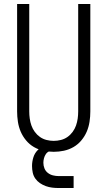

<svg xmlns="http://www.w3.org/2000/svg" viewBox="-20 -755 540 965"><path d="M250 8Q224 8 198.5 2.5Q173 -3 150.5 -16Q128 -29 111 -49.5Q94 -70 84 -93.5Q74 -117 70 -143Q66 -169 66 -195V-735H127V-195Q127 -177 129.5 -159Q132 -141 138 -124Q144 -107 155 -92Q166 -77 181 -66.5Q196 -56 214 -51.5Q232 -47 250 -47Q268 -47 286 -51.5Q304 -56 319 -66.5Q334 -77 345 -92Q356 -107 362 -124Q368 -141 370.5 -159Q373 -177 373 -195V-735H434V-195Q434 -169 430 -143Q426 -117 416 -93.5Q406 -70 389 -49.5Q372 -29 349.5 -16Q327 -3 301.5 2.5Q276 8 250 8ZM275 190Q258 190 242 188Q226 186 210.5 180.5Q195 175 181 165.5Q167 156 157.5 142.5Q148 129 144.5 112.5Q141 96 141 79Q141 58 147.5 36.5Q154 15 169.5 -0.5Q185 -16 206.5 -22Q228 -28 250 -28V0Q238 0 227.5 5Q217 10 210.5 19.5Q204 29 201 40.5Q198 52 198 63Q198 78 203.5 91.5Q209 105 220.5 114Q232 123 246.5 126.5Q261 130 275 130H350V190Z"/></svg>

Font: Iosevka Term Light
Style: Regular
Weight: 300
Monospace: yes
Designer: Belleve Invis
Foundry: Belleve Invis
Version: Version 9.0.1; ttfautohint (v1.8.3)